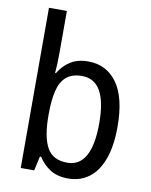

<svg xmlns="http://www.w3.org/2000/svg" viewBox="-86 -824 704 897"><g transform="rotate(10 266.0 -375.0)"><path d="M158 -563Q158 -536 157 -510.5Q156 -485 154 -465H158Q180 -502 214 -523.5Q248 -545 298 -545Q385 -545 435 -475.5Q485 -406 485 -268Q485 -177 462.5 -115Q440 -53 398 -21.5Q356 10 299 10Q248 10 214 -11.5Q180 -33 158 -68H152L137 0H73V-760H158ZM281 -473Q234 -473 207 -450Q180 -427 169 -382Q158 -337 158 -273V-263Q158 -164 185.5 -113Q213 -62 283 -62Q340 -62 369 -114Q398 -166 398 -269Q398 -371 369 -422Q340 -473 281 -473Z"/></g></svg>

Font: Noto Sans Display SemiCondensed
Style: Regular
Weight: 400
Width: 4
Version: Version 2.003